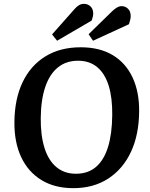

<svg xmlns="http://www.w3.org/2000/svg" viewBox="-20 -964 783 999"><path d="M55 -329Q56 -449 97.5 -536Q139 -623 216 -670.5Q293 -718 400 -718Q498 -718 566 -677.5Q634 -637 669.5 -561.5Q705 -486 704 -384Q703 -263 661.5 -174Q620 -85 543.5 -35Q467 15 361 15Q264 15 195 -27.5Q126 -70 90 -147Q54 -224 55 -329ZM192 -350Q191 -260 211.5 -194.5Q232 -129 273.5 -94.5Q315 -60 375 -60Q438 -60 479.5 -95.5Q521 -131 542 -199Q563 -267 564 -365Q565 -455 545.5 -518Q526 -581 486 -614.5Q446 -648 386 -648Q324 -648 281 -613Q238 -578 215.5 -511.5Q193 -445 192 -350ZM564 -906Q578 -919 589.5 -925.5Q601 -932 613 -932Q632 -932 646 -918.5Q660 -905 660 -880Q660 -871 657.5 -861Q655 -851 651 -838L464 -752L441 -786ZM368 -917Q379 -930 391 -937Q403 -944 416 -944Q437 -944 451 -930.5Q465 -917 465 -894Q465 -886 463 -877.5Q461 -869 457 -857L277 -752L251 -785Z"/></svg>

Font: Literata 18pt SemiBold
Style: Italic
Weight: 600
Italic angle: -2°
Designer: Latin by Veronika Burian and Jose Scaglione. Greek by Irene Vlachou. Cyrillic by Vera Evstafieva
Foundry: TypeTogether
Version: Version 3.103;gftools[0.9.29]